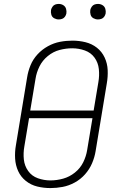

<svg xmlns="http://www.w3.org/2000/svg" viewBox="-20 -950 616 978"><path d="M237 8Q268 8 299.5 2Q331 -4 361 -20.5Q391 -37 413.5 -62.5Q436 -88 449 -118.5Q462 -149 467 -180L524 -525Q530 -559 528.5 -593Q527 -627 513 -657Q499 -687 473.5 -707Q448 -727 415.5 -735Q383 -743 349 -743Q317 -743 285.5 -737Q254 -731 224 -714.5Q194 -698 171 -673Q148 -648 135.5 -617.5Q123 -587 118 -555L61 -210Q55 -176 57 -142Q59 -108 72.5 -78.5Q86 -49 111.5 -28.5Q137 -8 169.5 0Q202 8 237 8ZM457 -387H134L161 -549Q166 -581 181 -611.5Q196 -642 223.5 -664.5Q251 -687 283.5 -695.5Q316 -704 348 -704Q381 -704 412 -693Q443 -682 461.5 -656.5Q480 -631 483.5 -598Q487 -565 481 -531ZM237 -31Q204 -31 173 -42Q142 -53 123.5 -79Q105 -105 101.5 -137.5Q98 -170 104 -204L128 -348H451L424 -186Q419 -154 404 -123.5Q389 -93 361.5 -71Q334 -49 301.5 -40Q269 -31 237 -31ZM479 -851Q488 -851 496.5 -854Q505 -857 510.5 -864.5Q516 -872 518 -881Q520 -893 516.5 -905Q513 -917 502.5 -923.5Q492 -930 479 -930Q470 -930 461.5 -927Q453 -924 447.5 -916Q442 -908 440 -900Q438 -887 441.5 -875Q445 -863 456 -857Q467 -851 479 -851ZM279 -851Q288 -851 296.5 -854Q305 -857 310.5 -864.5Q316 -872 318 -881Q320 -893 316.5 -905Q313 -917 302.5 -923.5Q292 -930 279 -930Q270 -930 261.5 -927Q253 -924 247.5 -916Q242 -908 240 -900Q238 -887 241.5 -875Q245 -863 256 -857Q267 -851 279 -851Z"/></svg>

Font: Iosevka Sparkle Extralight
Style: Italic
Weight: 200
Italic angle: -9°
Designer: Belleve Invis
Foundry: Belleve Invis
Version: Version 4.5.0; ttfautohint (v1.8.3)